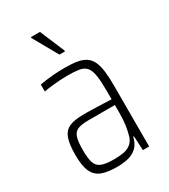

<svg xmlns="http://www.w3.org/2000/svg" viewBox="-181 -808 791 901"><g transform="rotate(-30 214.5 -357.0)"><path d="M181 8Q133 8 101.5 -3.5Q70 -15 55 -46.5Q40 -78 40 -139Q40 -195 51 -226.5Q62 -258 89 -271Q116 -284 165 -284Q178 -284 196.5 -284Q215 -284 237 -283Q259 -282 280 -281.5Q301 -281 318 -280V-324Q318 -378 313 -409.5Q308 -441 294.5 -456.5Q281 -472 256 -476Q231 -480 191 -480Q174 -480 151 -478.5Q128 -477 106 -474.5Q84 -472 65 -468V-506Q97 -512 131 -515Q165 -518 202 -518Q242 -518 269.5 -513Q297 -508 314.5 -495.5Q332 -483 342 -461.5Q352 -440 356 -407Q360 -374 360 -329V0H326L322 -77H318Q310 -42 290 -23.5Q270 -5 242.5 1.5Q215 8 181 8ZM186 -30Q217 -30 239.5 -34Q262 -38 278 -50.5Q294 -63 302 -86Q310 -114 314 -142.5Q318 -171 318 -209V-249H175Q138 -249 117.5 -241Q97 -233 89.5 -209.5Q82 -186 82 -139Q82 -95 90 -71.5Q98 -48 121 -39Q144 -30 186 -30ZM211 -584 136 -717V-722H185L241 -589V-584Z"/></g></svg>

Font: Saira Condensed ExtraLight
Style: Regular
Weight: 250
Width: 3
Designer: Hector Gatti with collaboration of the Omnibus-Type team
Foundry: Omnibus-Type
Version: Version 1.101